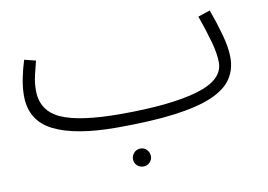

<svg xmlns="http://www.w3.org/2000/svg" viewBox="-67 -497 1118 801"><g transform="rotate(-10 492.0 -96.5)"><path d="M400 21Q224 21 132 -25Q40 -71 40 -177Q40 -212 48 -251.5Q56 -291 67 -325L115 -313Q108 -287 100.5 -254.5Q93 -222 93 -191Q93 -104 171.5 -68Q250 -32 426 -32Q637 -32 751 -65.5Q865 -99 865 -173Q865 -210 851 -260.5Q837 -311 814 -376L865 -393Q885 -339 900.5 -283Q916 -227 916 -185Q916 -133 889.5 -94.5Q863 -56 803.5 -30.5Q744 -5 645 8Q546 21 400 21ZM481 200Q464 200 453 189Q442 178 442 163Q442 147 453 135.5Q464 124 481 124Q496 124 507 135.5Q518 147 518 163Q518 178 507 189Q496 200 481 200Z"/></g></svg>

Font: Noto Sans Arabic UI Lt
Style: Regular
Weight: 300
Designer: Monotype Design Team, Nadine Chahine and Nizar Qandah
Foundry: Monotype Imaging Inc.
Version: Version 2.010; ttfautohint (v1.8.4.7-5d5b)